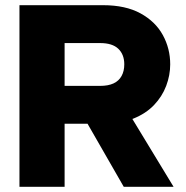

<svg xmlns="http://www.w3.org/2000/svg" viewBox="-20 -720 717 740"><path d="M459 -472Q459 -510 436 -532Q413 -554 366 -554H229V-389H366Q397 -389 417.5 -398.5Q438 -408 448.5 -427Q459 -446 459 -472ZM377 -700Q464 -700 521.5 -668.5Q579 -637 607.5 -585Q636 -533 636 -472Q636 -430 620.5 -389Q605 -348 573.5 -315Q542 -282 493 -262.5Q444 -243 377 -243H229V0H55V-700ZM465 -303 649 0H457L283 -303Z"/></svg>

Font: Albert Sans Black
Style: Regular
Weight: 900
Designer: Andreas Rasmussen
Foundry: a.Foundry
Version: Version 1.025